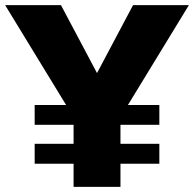

<svg xmlns="http://www.w3.org/2000/svg" viewBox="-45 -732 760 752"><path d="M426.8 0H243.2V-90.8H90.8V-168.9H243.2V-243.2H90.8V-320.8H213.9L-24.9 -711.9H193.8L335 -445.8L476.1 -711.9H694.8L456.1 -320.8H579.1V-243.2H426.8V-168.9H579.1V-90.8H426.8Z"/></svg>

Font: Creato Display Black
Style: Regular
Weight: 900
Version: Version 1.000